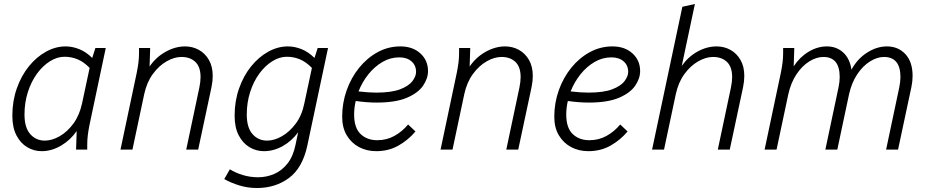

<svg xmlns="http://www.w3.org/2000/svg" viewBox="-20 -751 4670 964"><path d="M42 -170Q42 -244 64.5 -307.5Q87 -371 125 -418Q163 -465 211 -491.5Q259 -518 309 -518Q344 -518 378.5 -504Q413 -490 443 -460L459 -510H511L429 -122Q424 -97 421 -73.5Q418 -50 418 -25V0H362L365 -93Q333 -47 286 -19.5Q239 8 189 8Q150 8 116.5 -12Q83 -32 62.5 -71.5Q42 -111 42 -170ZM103 -176Q103 -110 132 -77.5Q161 -45 205 -45Q241 -45 279.5 -67Q318 -89 348.5 -130.5Q379 -172 392 -232L430 -410Q401 -440 370 -453Q339 -466 304 -466Q267 -466 231 -443.5Q195 -421 166 -381.5Q137 -342 120 -289Q103 -236 103 -176Z M585 0 667 -388Q672 -413 675 -436.5Q678 -460 678 -485V-510H734L731 -417Q763 -464 811.5 -491Q860 -518 909 -518Q947 -518 978.5 -500.5Q1010 -483 1029 -450Q1048 -417 1048 -370Q1048 -343 1042 -314L975 0H915L981 -312Q987 -341 987 -364Q987 -415 961 -440Q935 -465 891 -465Q855 -465 816.5 -443Q778 -421 747.5 -379.5Q717 -338 704 -278L645 0Z M1106 148 1134 99Q1161 116 1198 127.5Q1235 139 1276 139Q1318 139 1356.5 122.5Q1395 106 1423.5 70Q1452 34 1464 -25L1477 -87Q1445 -43 1399.5 -17.5Q1354 8 1305 8Q1266 8 1232.5 -12Q1199 -32 1178.5 -71.5Q1158 -111 1158 -170Q1158 -244 1180.5 -307.5Q1203 -371 1241 -418Q1279 -465 1327 -491.5Q1375 -518 1425 -518Q1460 -518 1494.5 -504Q1529 -490 1559 -460L1575 -510H1627L1523 -20Q1499 92 1431 142.5Q1363 193 1270 193Q1224 193 1181.5 180Q1139 167 1106 148ZM1219 -176Q1219 -110 1248 -77.5Q1277 -45 1321 -45Q1357 -45 1395.5 -67Q1434 -89 1465 -130.5Q1496 -172 1508 -232L1546 -410Q1517 -440 1486 -453Q1455 -466 1420 -466Q1383 -466 1347 -443.5Q1311 -421 1282 -381.5Q1253 -342 1236 -289Q1219 -236 1219 -176Z M1698 -165Q1698 -234 1720.5 -297.5Q1743 -361 1783 -410.5Q1823 -460 1876 -489Q1929 -518 1990 -518Q2052 -518 2090.5 -483Q2129 -448 2129 -394Q2129 -357 2104 -320.5Q2079 -284 2022.5 -260Q1966 -236 1871 -236Q1847 -236 1820.5 -238Q1794 -240 1766 -244Q1758 -210 1758 -176Q1758 -109 1790.5 -78Q1823 -47 1874 -47Q1921 -47 1960 -68.5Q1999 -90 2029 -126L2066 -91Q2030 -48 1980.5 -20Q1931 8 1869 8Q1821 8 1782.5 -12.5Q1744 -33 1721 -71.5Q1698 -110 1698 -165ZM1985 -463Q1940 -463 1900.5 -440Q1861 -417 1830 -378.5Q1799 -340 1780 -292Q1830 -286 1869 -286Q1945 -286 1988.5 -302.5Q2032 -319 2050.5 -343.5Q2069 -368 2069 -390Q2069 -423 2046 -443Q2023 -463 1985 -463Z M2192 0 2274 -388Q2279 -413 2282 -436.5Q2285 -460 2285 -485V-510H2341L2338 -417Q2370 -464 2418.5 -491Q2467 -518 2516 -518Q2554 -518 2585.5 -500.5Q2617 -483 2636 -450Q2655 -417 2655 -370Q2655 -343 2649 -314L2582 0H2522L2588 -312Q2594 -341 2594 -364Q2594 -415 2568 -440Q2542 -465 2498 -465Q2462 -465 2423.5 -443Q2385 -421 2354.5 -379.5Q2324 -338 2311 -278L2252 0Z M2763 -165Q2763 -234 2785.5 -297.5Q2808 -361 2848 -410.5Q2888 -460 2941 -489Q2994 -518 3055 -518Q3117 -518 3155.5 -483Q3194 -448 3194 -394Q3194 -357 3169 -320.5Q3144 -284 3087.5 -260Q3031 -236 2936 -236Q2912 -236 2885.5 -238Q2859 -240 2831 -244Q2823 -210 2823 -176Q2823 -109 2855.5 -78Q2888 -47 2939 -47Q2986 -47 3025 -68.5Q3064 -90 3094 -126L3131 -91Q3095 -48 3045.5 -20Q2996 8 2934 8Q2886 8 2847.5 -12.5Q2809 -33 2786 -71.5Q2763 -110 2763 -165ZM3050 -463Q3005 -463 2965.5 -440Q2926 -417 2895 -378.5Q2864 -340 2845 -292Q2895 -286 2934 -286Q3010 -286 3053.5 -302.5Q3097 -319 3115.5 -343.5Q3134 -368 3134 -390Q3134 -423 3111 -443Q3088 -463 3050 -463Z M3254 0 3406 -717 3469 -731 3403 -420Q3435 -466 3482 -492Q3529 -518 3578 -518Q3616 -518 3647.5 -500.5Q3679 -483 3698 -450Q3717 -417 3717 -370Q3717 -343 3711 -314L3644 0H3584L3650 -312Q3656 -341 3656 -364Q3656 -415 3630 -440Q3604 -465 3560 -465Q3524 -465 3485.5 -443Q3447 -421 3416.5 -379.5Q3386 -338 3373 -278L3314 0Z M3819 0 3901 -388Q3906 -413 3909 -436.5Q3912 -460 3912 -485V-510H3968L3965 -418Q3995 -464 4039.5 -491Q4084 -518 4132 -518Q4180 -518 4213.5 -487.5Q4247 -457 4255 -401Q4284 -455 4333 -486.5Q4382 -518 4433 -518Q4490 -518 4526 -479Q4562 -440 4562 -370Q4562 -343 4556 -314L4489 0H4429L4495 -312Q4501 -341 4501 -364Q4501 -465 4418 -465Q4384 -465 4348 -442.5Q4312 -420 4284 -378Q4256 -336 4243 -278L4184 0H4124L4190 -312Q4196 -341 4196 -364Q4196 -465 4114 -465Q4079 -465 4043 -442.5Q4007 -420 3979 -378Q3951 -336 3938 -278L3879 0Z"/></svg>

Font: Radio Canada Light
Style: Italic
Weight: 300
Italic angle: -12°
Designer: Charles Daoud, Etienne Aubert Bonn, Alexandre Saumier Demers, Jacques Le Bailly
Foundry: Radio-Canada
Version: Version 2.104; ttfautohint (v1.8.4.7-5d5b);gftools[0.9.28.de